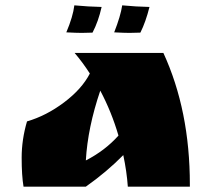

<svg xmlns="http://www.w3.org/2000/svg" viewBox="-20 -698 807 718"><path d="M690 -8V0H458Q454 -57 441 -118Q379 -55 301 0H68Q61 -41 61 -108.5Q61 -176 81 -244Q153 -265 219.5 -315Q286 -365 316 -423Q289 -465 259 -500H591Q690 -285 690 -8ZM423 -191Q397 -280 355 -359Q308 -221 301 -98Q373 -135 423 -191ZM326 -576 286 -575Q266 -575 228 -577Q253 -636 258 -678Q311 -673 360 -672Q348 -618 326 -576ZM505 -576 464 -575Q445 -575 407 -577Q431 -638 437 -678Q489 -673 539 -672Q525 -616 505 -576Z"/></svg>

Font: Ruslan Display
Style: Regular
Weight: 400
Version: Version 1.000